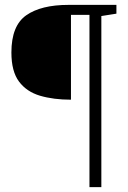

<svg xmlns="http://www.w3.org/2000/svg" viewBox="-20 -691 526 790"><path d="M348.1 79.1V-629.9H272V-280.8Q200.2 -280.8 144.8 -297.1Q89.4 -313.5 58.1 -355.5Q26.9 -397.5 26.9 -475.1Q26.9 -585.4 88.1 -628.2Q149.4 -670.9 261.2 -670.9H459V-634.8L397 -625V79.1Z"/></svg>

Font: Charis
Style: Regular
Weight: 400
Designer: Walt Agee, Miriam Martin, Annie Olsen, Victor Gaultney, Lorna Priest, Alan Ward, Bob Hallissy, Martin Hosken, Sharon Cor
Foundry: SIL Global
Version: Version 7.000